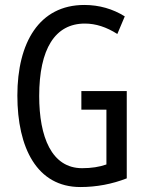

<svg xmlns="http://www.w3.org/2000/svg" viewBox="-20 -744 585 774"><path d="M308 -377V-302H409V-81C381 -71 348 -66 311 -66C188 -66 138 -192 138 -357C138 -547 202 -649 322 -649C366 -649 409 -635 453 -607L483 -678C435 -708 380 -724 320 -724C138 -724 50 -572 50 -359C50 -148 129 10 304 10C369 10 432 -2 491 -25V-377Z"/></svg>

Font: Noto Sans Gujarati UI ExtraCondensed
Style: Regular
Weight: 400
Width: 2
Designer: Jelle Bosma - Monotype Design Team, Universal Thirst
Foundry: Monotype Imaging Inc.
Version: Version 2.106